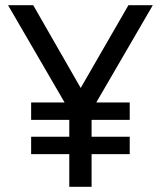

<svg xmlns="http://www.w3.org/2000/svg" viewBox="-20 -720 620 740"><path d="M247 0H333V-126H480V-193H333V-258H480V-325H351L569 -700H475L291 -381L108 -700H11L229 -325H100V-258H247V-193H100V-126H247Z"/></svg>

Font: CommitMono-dimboump
Style: Regular
Weight: 400
Monospace: yes
Designer: Eigil Nikolajsen
Foundry: Eigil Nikolajsen
Version: Version 1.143